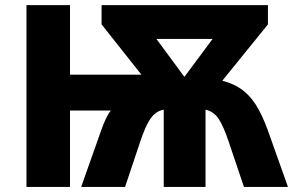

<svg xmlns="http://www.w3.org/2000/svg" viewBox="-20 -734 1159 754"><path d="M378.9 -713.9V-638.2L535.2 -440.9H254.9V-713.9H84V0H254.9V-299.8H415C399.9 -280.3 387.2 -250.5 377 -221.2L298.8 0H471.2L530.8 -178.2C557.6 -257.8 580.1 -295.9 623 -303.2V0H787.1V-303.2C808.1 -298.8 825.2 -287.1 838.4 -267.6C851.6 -247.6 864.7 -217.8 877.9 -178.2L938 0H1110.8L1032.2 -221.2C1017.1 -262.7 1001.5 -296.4 984.9 -322.3C951.7 -374 911.6 -401.9 853 -417L1032.2 -638.2V-713.9ZM704.1 -432.1 594.2 -581.1H814.9Z"/></svg>

Font: Noto Reveo Sans
Style: Regular
Weight: 800
Designer: Monotype Design Team
Foundry: Monotype Imaging Inc.
Version: Version 2.007